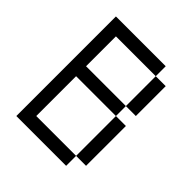

<svg xmlns="http://www.w3.org/2000/svg" viewBox="-176 -739 852 852"><g transform="rotate(45 250.0 -312.5)"><path d="M62.5 -625Q62.5 -625 62.5 0H375V-62.5H125Q125 -62.5 125 -312.5H375Q375 -312.5 375 -62.5H437.5Q437.5 -62.5 437.5 -312.5H375V-375H125V-562.5H375V-375H437.5V-562.5H375V-625Z"/></g></svg>

Font: CalcUnifontExMono
Style: Regular
Weight: 500
Version: Version 15.0.06